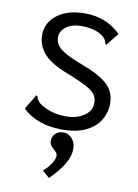

<svg xmlns="http://www.w3.org/2000/svg" viewBox="-98 -696 747 1041"><g transform="rotate(10 275.0 -175.5)"><path d="M270 10Q133 10 52 -67L96 -140L100 -149L108 -144Q110 -137 113 -129.5Q116 -122 128 -110Q156 -89 194 -76.5Q232 -64 279 -64Q338 -64 378 -91.5Q418 -119 418 -162Q418 -188 405 -207Q392 -226 358.5 -244.5Q325 -263 263 -288Q156 -327 115.5 -373Q75 -419 75 -476Q75 -545 132.5 -588.5Q190 -632 286 -632Q345 -632 395 -611.5Q445 -591 482 -553L433 -492L427 -484L421 -489Q419 -497 416.5 -504.5Q414 -512 402 -524Q376 -545 346 -553Q316 -561 278 -561Q226 -561 194 -537.5Q162 -514 162 -480Q162 -455 175.5 -435.5Q189 -416 225 -396Q261 -376 328 -351Q396 -325 434 -298.5Q472 -272 487.5 -241.5Q503 -211 503 -170Q503 -126 479 -84.5Q455 -43 403.5 -16.5Q352 10 270 10ZM246 281 207 247Q234 223 250 198Q266 173 266 156Q266 143 255 133Q244 123 232.5 111Q221 99 221 81Q221 56 238 40Q255 24 281 24Q309 24 329 46.5Q349 69 349 104Q349 180 246 281Z"/></g></svg>

Font: Inconsolata SemiExpanded Medium
Style: Regular
Weight: 500
Width: 6
Monospace: yes
Designer: Raph Levien, Cyreal, Brenton Simpson
Foundry: Raph Levien, Cyreal, Google
Version: Version 3.001; ttfautohint (v1.8.2.53-6de2)